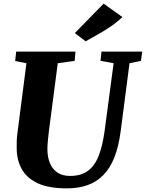

<svg xmlns="http://www.w3.org/2000/svg" viewBox="-20 -1027 803 1057"><path d="M693 -679 644.5 -306Q633.5 -220.5 609.5 -160.2Q585.5 -100 548.2 -62.5Q511 -25 461 -7.5Q411 10 348.5 10Q246.5 10 186 -19Q125.5 -48 98.8 -98Q72 -148 72 -209.5Q72 -228.5 72.2 -248.8Q72.5 -269 75.5 -290.5L125.5 -679L63.5 -691L69 -743H395.5L391 -692L298 -679L249 -304Q245.5 -275 243.2 -249.2Q241 -223.5 241 -205.5Q241 -164 254 -130.8Q267 -97.5 294.8 -78Q322.5 -58.5 366 -58.5Q426 -58.5 464 -86.5Q502 -114.5 523.5 -169.8Q545 -225 556 -307L605.5 -679L533.5 -692L538.5 -743H763L756 -692ZM451.5 -799.5 392 -845 550.5 -1007 654 -933Q619.5 -901 583 -876.8Q546.5 -852.5 512.5 -834Q478.5 -815.5 451.5 -799.5Z"/></svg>

Font: Merriweather 24pt Black
Style: Italic
Weight: 900
Italic angle: -7.8°
Designer: Eben Sorkin
Foundry: Eben Sorkin
Version: Version 2.101